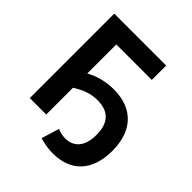

<svg xmlns="http://www.w3.org/2000/svg" viewBox="-227 -858 1141 1141"><g transform="rotate(45 344.0 -287.0)"><path d="M391 -390C327 -390 265 -375 212 -345V-589H510V-710H74V0H212V-225C267 -259 310 -276 368 -276C468 -276 509 -219 509 -125C509 -22 458 21 391 21C369 21 346 15 326 7L292 119C329 130 366 136 403 136C553 136 643 44 643 -125C643 -289 555 -390 391 -390Z"/></g></svg>

Font: FIGSv2-sans-serif
Style: Bold
Weight: 700
Designer: Matt McInerney, Pablo Impallari, Rodrigo Fuenzalida,Mirko Velimirovic
Foundry: Matt McInerney, Pablo Impallari, Rodrigo Fuenzalida
Version: Version 4.021;hotconv 1.0.109;makeotfexe 2.5.65596